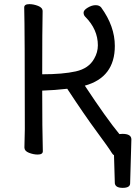

<svg xmlns="http://www.w3.org/2000/svg" viewBox="-20 -731 655 928"><path d="M573 177Q538 177 535 155L531 19Q526 17 521 9Q506 -16 447.5 -95Q389 -174 305 -302Q245 -295 184 -293Q184 -106 187 0Q187 16 162 16Q142 16 120 7.5Q98 -1 98 -18L100 -107Q100 -589 97 -695Q97 -711 122 -711Q142 -711 164 -702.5Q186 -694 186 -677Q184 -588 184 -372Q284 -372 346.5 -386Q409 -400 435 -447Q453 -478 453 -512Q453 -589 392 -650Q384 -658 384 -670Q384 -682 404 -694Q424 -706 442 -706Q460 -706 469 -695Q535 -604 535 -509Q535 -357 390 -317Q495 -158 557 -83Q562 -84 572 -84Q615 -84 615 -57L609 155Q609 177 573 177Z"/></svg>

Font: LXGW WenKai Lite
Style: Bold
Weight: 700
Designer: LXGW / Fontworks Inc.
Foundry: LXGW / Fontworks Inc.
Version: Version 1.330;April 28, 2024